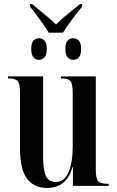

<svg xmlns="http://www.w3.org/2000/svg" viewBox="-20 -910 574 940"><path d="M219 -750Q208 -768 191.5 -791.5Q175 -815 158 -838Q141 -861 127 -877V-890H137Q150 -879 172.5 -861Q195 -843 217 -824Q239 -805 254 -790Q269 -805 291 -824Q313 -843 335.5 -861Q358 -879 372 -890H382V-877Q360 -852 333 -815Q306 -778 288 -750ZM170 -617Q155 -617 144 -629Q133 -641 133 -670Q133 -700 144 -711.5Q155 -723 170 -723Q186 -723 197.5 -711.5Q209 -700 209 -670Q209 -641 197.5 -629Q186 -617 170 -617ZM339 -617Q323 -617 311.5 -629Q300 -641 300 -670Q300 -700 311.5 -711.5Q323 -723 339 -723Q354 -723 365.5 -711.5Q377 -700 377 -670Q377 -641 365.5 -629Q354 -617 339 -617ZM210 10Q146 10 112 -35.5Q78 -81 78 -183V-455Q78 -499 67 -512.5Q56 -526 22 -526H19V-536H191V-145Q191 -77 205 -48Q219 -19 253 -19Q294 -19 315 -65.5Q336 -112 336 -194V-452Q336 -498 326 -512Q316 -526 281 -526H279V-536H449V-80Q449 -36 460.5 -23Q472 -10 508 -10H512V0H337V-92H335Q322 -45 292 -17.5Q262 10 210 10Z"/></svg>

Font: Noto Serif Display ExtraCondensed SemiBold
Style: Regular
Weight: 600
Width: 2
Designer: Monotype Design Team
Foundry: Monotype Imaging Inc.
Version: Version 2.009